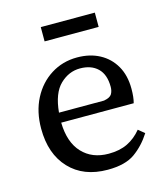

<svg xmlns="http://www.w3.org/2000/svg" viewBox="-104 -750 733 844"><g transform="rotate(-15 262.5 -328.0)"><path d="M279 -449Q228 -449 188 -410.5Q148 -372 140 -285H345Q373 -290 381 -303.5Q389 -317 389 -336Q389 -392 359.5 -420.5Q330 -449 279 -449ZM283 13Q173 13 109.5 -54.5Q46 -122 46 -237Q46 -314 76.5 -373Q107 -432 160 -465.5Q213 -499 279 -499Q337 -499 381 -475.5Q425 -452 450 -408.5Q475 -365 475 -304Q475 -265 468 -240H138Q140 -150 185 -102Q230 -54 305 -54Q355 -54 391 -71.5Q427 -89 455 -123L483 -100Q451 -50 407 -18.5Q363 13 283 13ZM160 -604V-669H406V-604Z"/></g></svg>

Font: Source Serif 4 SmText
Style: Regular
Weight: 400
Designer: Frank Grießhammer
Foundry: Adobe
Version: Version 4.005;hotconv 1.1.0;makeotfexe 2.6.0